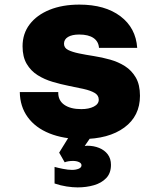

<svg xmlns="http://www.w3.org/2000/svg" viewBox="-20 -592 690 834"><path d="M336 12Q256 12 195 -12.5Q134 -37 100.5 -83Q67 -129 66 -192H233Q232 -156 259 -137Q286 -118 333 -118Q366 -118 387.5 -129Q409 -140 409 -159Q409 -178 391 -188.5Q373 -199 343.5 -205.5Q314 -212 279 -219Q244 -226 208.5 -236.5Q173 -247 143.5 -265.5Q114 -284 96 -314.5Q78 -345 78 -391Q78 -446 109 -486.5Q140 -527 195.5 -549.5Q251 -572 325 -572Q436 -572 503 -521.5Q570 -471 576 -384H410Q408 -412 386 -427Q364 -442 324 -442Q293 -442 275.5 -431.5Q258 -421 258 -402Q258 -384 276 -375Q294 -366 323 -360Q352 -354 387.5 -348.5Q423 -343 458.5 -333Q494 -323 523 -304.5Q552 -286 570 -255Q588 -224 588 -176Q588 -88 520 -38Q452 12 336 12ZM317 222Q296 222 269.5 218Q243 214 217 205V133Q231 137 253.5 141.5Q276 146 293 146Q309 146 321.5 141Q334 136 334 126Q334 117 323 112Q312 107 297 107Q287 107 277.5 108.5Q268 110 261 113L237 71L300 -31L381 -6L348 42Q351 42 354 41.5Q357 41 359 41Q387 41 410.5 50.5Q434 60 448 78.5Q462 97 462 124Q462 160 441.5 181.5Q421 203 388 212.5Q355 222 317 222Z"/></svg>

Font: Azeret Mono Thin ExtraBold
Style: Regular
Weight: 800
Version: Version 1.002